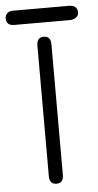

<svg xmlns="http://www.w3.org/2000/svg" viewBox="-98 -785 420 826"><g transform="rotate(-5 112.0 -372.0)"><path d="M-8.8 -751H230.5Q268.6 -751 268.6 -718.8Q268.6 -705.1 257.3 -697.3Q246.1 -689.5 230.5 -689.5H-8.8Q-43.9 -689.5 -43.9 -720.7Q-43.9 -732.4 -35.6 -741.7Q-27.3 -751 -8.8 -751ZM142.6 -28.3Q142.6 6.8 112.3 6.8Q82 6.8 82 -28.3V-591.8Q82 -627.9 112.3 -627.9Q142.6 -627.9 142.6 -591.8Z"/></g></svg>

Font: Jura
Style: Medium
Weight: 500
Version: Version 2.6.1